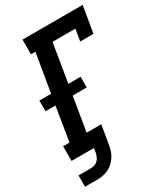

<svg xmlns="http://www.w3.org/2000/svg" viewBox="-218 -830 946 1089"><g transform="rotate(-30 255.0 -285.0)"><path d="M6 165V91H86Q99 91 111 87Q123 83 132.5 74Q142 65 147 53Q152 41 155 29L159 0H13V-96H55L91 -318H26V-388H103L145 -639H116V-735H510L481 -562H394L407 -639H257L216 -388H296V-318H204L167 -96H263L242 29Q239 47 233 65Q227 83 216.5 99Q206 115 191 128.5Q176 142 158.5 150Q141 158 123 161.5Q105 165 86 165Z"/></g></svg>

Font: Iosevka Slab Oblique
Style: Bold
Weight: 700
Italic angle: -9°
Monospace: yes
Designer: Belleve Invis
Foundry: Belleve Invis
Version: Version 11.1.1; ttfautohint (v1.8.3)